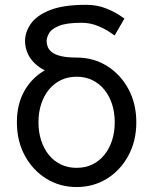

<svg xmlns="http://www.w3.org/2000/svg" viewBox="-20 -752 624 782"><path d="M48.8 -253.9Q48.8 -177.7 81.1 -118.2Q113.3 -58.6 168.5 -24.4Q223.6 9.8 292 9.8Q360.8 9.8 415.8 -24.4Q470.7 -58.6 502.9 -118.2Q535.2 -177.7 535.2 -253.9Q535.2 -330.1 502.9 -389.6Q470.7 -449.2 415.8 -483.4Q360.8 -517.6 292 -517.6V-439.5Q327.1 -439.5 355.7 -425.8Q384.3 -412.1 404.8 -387Q425.3 -361.8 436.3 -328.1Q447.3 -294.4 447.3 -253.9Q447.3 -213.9 436.3 -179.9Q425.3 -146 404.8 -120.8Q384.3 -95.7 355.7 -82Q327.1 -68.4 292 -68.4Q256.8 -68.4 228.3 -82Q199.7 -95.7 179.2 -120.8Q158.7 -146 147.7 -179.9Q136.7 -213.9 136.7 -253.9Q136.7 -294.4 147.7 -328.1Q158.7 -361.8 179.2 -387Q199.7 -412.1 228.3 -425.8Q256.8 -439.5 292 -439.5V-498Q223.6 -498 168.5 -468.8Q113.3 -439.5 81.1 -384.8Q48.8 -330.1 48.8 -253.9ZM330.6 -732.4Q237.8 -732.4 183.3 -710.7Q128.9 -689 105.5 -655Q82 -621.1 82 -584.5Q82 -557.1 94.2 -531.2Q106.4 -505.4 132.1 -484.6Q157.7 -463.9 197.5 -451.7Q237.3 -439.5 292 -439.5V-517.6Q252 -517.6 227.5 -523.7Q203.1 -529.8 190.7 -540Q178.2 -550.3 174.1 -562Q169.9 -573.7 169.9 -584.5Q169.9 -599.1 179.9 -616.7Q189.9 -634.3 220.2 -646.7Q250.5 -659.2 311.5 -659.2Q348.1 -659.2 378.9 -646.2Q409.7 -633.3 428.2 -620.4Q446.8 -607.4 446.8 -607.4L486.8 -676.3Q486.8 -676.3 466.1 -690.4Q445.3 -704.6 409.9 -718.5Q374.5 -732.4 330.6 -732.4Z"/></svg>

Font: Giphurs SC
Style: Regular
Weight: 400
Version: Version 0.920